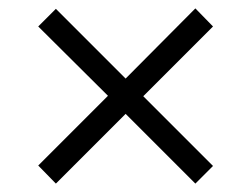

<svg xmlns="http://www.w3.org/2000/svg" viewBox="-20 -587 599 457"><path d="M113 -150 71 -193 237 -359 71 -524 113 -566 279 -400 445 -567 487 -524 321 -358 487 -192 445 -150 279 -316Z"/></svg>

Font: NotoSerifTamilSlanted
Style: Italic
Weight: 400
Italic angle: -12°
Designer: Indian Type Foundry, Tom Grace, and the Monotype Design Team
Foundry: Monotype Imaging Inc.
Version: Version 2.001